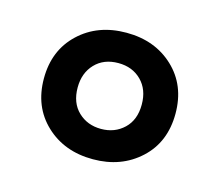

<svg xmlns="http://www.w3.org/2000/svg" viewBox="-56 -793 497 434"><g transform="rotate(15 192.0 -576.0)"><path d="M192 -428Q125 -428 81.5 -469Q38 -510 38 -576Q38 -642 81.5 -683Q125 -724 192 -724Q259 -724 302.5 -683Q346 -642 346 -576Q346 -509 302 -468.5Q258 -428 192 -428ZM192 -499Q224 -499 245.5 -519.5Q267 -540 267 -576Q267 -611 246 -632Q225 -653 192 -653Q158 -653 137.5 -631.5Q117 -610 117 -576Q117 -540 138.5 -519.5Q160 -499 192 -499Z"/></g></svg>

Font: Noto Sans Malayalam Condensed SemiBold
Style: Regular
Weight: 600
Width: 3
Designer: Jelle Bosma - Monotype Design Team
Foundry: Monotype Imaging Inc.
Version: Version 2.104; ttfautohint (v1.8.4.7-5d5b)